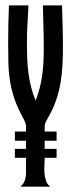

<svg xmlns="http://www.w3.org/2000/svg" viewBox="-20 -704 269 724"><path d="M193.4 -173.3H148.4V-142.6H193.4V-108.9H148.4Q148.4 -96.7 147.5 -81.3Q146.5 -65.9 147.7 -50.8Q148.9 -35.6 153.6 -22Q158.2 -8.3 169.9 0H56.6Q68.8 -9.8 73.5 -23.7Q78.1 -37.6 78.1 -52.2V-108.9H36.1V-142.6H78.1V-173.3H36.1V-208H78.1Q78.1 -218.3 78.1 -224.6Q78.1 -231 76.9 -236.1Q75.7 -241.2 73.2 -246.8Q70.8 -252.4 65.9 -261.7Q45.4 -298.8 34.4 -331.5Q23.4 -364.3 18.1 -396.7Q12.7 -429.2 11.7 -464.1Q10.7 -499 10.7 -540Q10.7 -612.3 13.7 -683.6H87.4Q85.4 -647.9 83.5 -612.3Q81.5 -576.7 81.5 -541Q81.5 -513.2 82.5 -485.6Q83.5 -458 86.9 -430.9Q90.3 -403.8 96.9 -377.2Q103.5 -350.6 114.3 -324.7Q124 -349.6 130.1 -373.8Q136.2 -397.9 139.4 -422.1Q142.6 -446.3 143.8 -471.2Q145 -496.1 145 -522Q145 -563 143.8 -603.3Q142.6 -643.6 141.6 -683.6H213.9Q214.8 -645.5 216.1 -607.2Q217.3 -568.8 217.3 -529.8Q217.3 -493.2 215.6 -459Q213.9 -424.8 208.3 -391.8Q202.6 -358.9 191.7 -326.7Q180.7 -294.4 162.1 -261.7Q157.2 -253.4 152.8 -244.9Q148.4 -236.3 148.4 -226.6V-208H193.4Z"/></svg>

Font: XAYAX
Style: Regular
Weight: 400
Designer: Peter Wiegel
Foundry: Peter Wiegel
Version: Version 1.000 2009 initial release